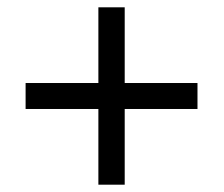

<svg xmlns="http://www.w3.org/2000/svg" viewBox="-20 -682 612 525"><path d="M249 -384H50V-455H249V-662H321V-455H520V-384H321V-177H249Z"/></svg>

Font: Noto Sans Telugu UI
Style: Regular
Weight: 400
Designer: Jelle Bosma - Monotype Design Team
Foundry: Monotype Imaging Inc.
Version: Version 2.005; ttfautohint (v1.8.4.7-5d5b)